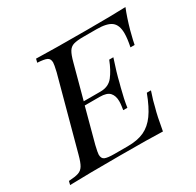

<svg xmlns="http://www.w3.org/2000/svg" viewBox="-141 -617 760 744"><g transform="rotate(-30 238.5 -245.0)"><path d="M503.2 -490.3Q487.9 -452.4 474.2 -403.2Q462.1 -356.5 460.5 -345.2H441.9Q449.2 -380.6 449.2 -404Q449.2 -441.1 429.4 -456.5Q409.7 -471.8 362.9 -471.8H304Q275 -471.8 260.5 -467.3Q246 -462.9 237.5 -449.2Q229 -435.5 221 -404.8L180.6 -254.8H255.6Q291.9 -254.8 311.7 -280.2Q331.5 -305.6 346.8 -345.2H365.3Q346 -287.9 336.3 -246.8L331.5 -229Q319.4 -183.1 314.5 -148.4H296Q296.8 -153.2 298.4 -165.3Q300 -177.4 300 -186.3Q300 -210.5 287.5 -224.6Q275 -238.7 242.7 -238.7H175.8L134.7 -85.5Q127.4 -54.8 127.4 -46.8Q127.4 -29 139.1 -23.8Q150.8 -18.5 182.3 -18.5H241.1Q285.5 -18.5 314.9 -32.3Q344.4 -46 366.5 -76.6Q388.7 -107.3 408.9 -161.3H427.4Q412.9 -118.5 408.1 -95.2Q399.2 -65.3 387.9 0Q331.5 -2.4 198.4 -2.4Q49.2 -2.4 -27.4 0L-23.4 -16.1Q5.6 -17.7 20.2 -22.6Q34.7 -27.4 43.1 -41.1Q51.6 -54.8 59.7 -85.5L146 -404.8Q153.2 -435.5 153.2 -444.4Q153.2 -461.3 141.5 -466.9Q129.8 -472.6 99.2 -474.2L103.2 -490.3Q179 -487.9 328.2 -487.9Q450 -487.9 503.2 -490.3Z"/></g></svg>

Font: Playfair Display SC
Style: Italic
Weight: 400
Italic angle: -14°
Designer: Claus Eggers Sørensen
Foundry: Claus Eggers Sørensen
Version: Version 1.202; ttfautohint (v1.6)